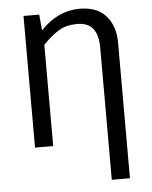

<svg xmlns="http://www.w3.org/2000/svg" viewBox="-60 -750 791 1001"><g transform="rotate(-5 336.0 -249.5)"><path d="M394 -701Q486 -701 532.5 -647.5Q579 -594 579 -507V202H484V-488Q484 -556 457.5 -589.5Q431 -623 374 -623Q319 -623 280.5 -600.5Q242 -578 195 -530V0H100V-689H182L190 -606Q280 -701 394 -701Z"/></g></svg>

Font: Fira Sans
Style: Regular
Weight: 400
Designer: Carrois Corporate & Edenspiekermann AG
Foundry: Carrois Corporate GbR & Edenspiekermann AG
Version: Version 4.106;PS 004.106;hotconv 1.0.70;makeotf.lib2.5.58329